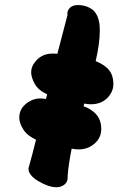

<svg xmlns="http://www.w3.org/2000/svg" viewBox="-20 -746 477 773"><path d="M251 -688.5Q251 -705.1 262.2 -715.3Q273.4 -725.6 293.9 -725.6Q330.1 -725.6 356.4 -704.1L359.4 -700.2Q363.3 -696.3 364.7 -693.8Q366.2 -691.4 369.1 -686.5Q372.1 -681.6 374 -675.8Q376 -669.9 377.9 -662.6Q379.9 -655.3 380.9 -645Q381.8 -634.8 381.8 -623Q381.8 -571.3 365.2 -500Q412.1 -480.5 426.8 -452.1Q436.5 -432.6 436.5 -408.2Q436.5 -376 411.6 -351.1Q386.7 -326.2 345.7 -326.2Q331.1 -326.2 319.3 -329.1L316.4 -318.4Q387.7 -292 387.7 -227.5Q387.7 -191.4 360.8 -168Q334 -144.5 296.9 -144.5Q283.2 -144.5 268.6 -147.5Q262.7 -119.1 258.3 -89.4Q253.9 -59.6 252.9 -43.9L252 -28.3Q252 -12.7 238.8 -2.4Q225.6 7.8 208 7.8Q175.8 7.8 135.3 -16.1Q94.7 -40 94.7 -67.4V-69.3Q94.7 -70.3 95.7 -72.3L110.4 -126L125 -183.6Q88.9 -200.2 73.2 -225.6Q57.6 -251 57.6 -272.5Q57.6 -305.7 84 -327.6Q110.4 -349.6 142.6 -349.6Q151.4 -349.6 165 -347.7L169.9 -366.2Q133.8 -382.8 119.6 -408.7Q105.5 -434.6 105.5 -455.1Q105.5 -482.4 129.9 -506.3Q154.3 -530.3 191.4 -530.3Q204.1 -530.3 210.9 -529.3L252 -686.5Z"/></svg>

Font: Essays1743
Style: BoldItalic
Weight: 700
Italic angle: -10°
Designer: Based on the typeface in a 1743 English translation of the essays of Montaigne.  PostScript/TrueType font designed by Jo
Version: Version 002.100